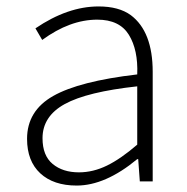

<svg xmlns="http://www.w3.org/2000/svg" viewBox="-20 -563 582 596"><path d="M64 -132Q64 -219 145 -265Q226 -311 406 -332Q409 -408 380 -455Q351 -502 282 -502Q197 -502 111 -439L90 -475Q190 -543 286 -543Q349 -543 386 -516Q454 -465 454 -340V0H414L409 -69H406Q307 13 218 13Q146 13 105 -25Q64 -63 64 -132ZM406 -114V-295Q250 -278 181 -240Q112 -202 112 -134Q112 -80 143.5 -54Q175 -28 225 -28Q269 -28 312 -49Q355 -70 406 -114Z"/></svg>

Font: Merged Yaku Han JP ExtraLight
Style: Regular
Weight: 250
Designer: Ryoko NISHIZUKA 西塚涼子 (kana, bopomofo & ideographs); Paul D. Hunt (Latin, Greek & Cyrillic); Sandoll Communications 산돌커뮤니
Foundry: Adobe
Version: Version 2.004